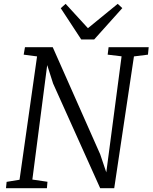

<svg xmlns="http://www.w3.org/2000/svg" viewBox="-20 -997 808 1017"><path d="M11.7 0H228.5L231.4 -34.2L151.4 -45.9L230 -652.3L261.2 -554.7L510.7 0H585L689.5 -698.2L763.7 -707.5L767.6 -747.1H555.2L550.3 -707.5L624 -698.7L543 -84L510.7 -179.7L259.3 -747.1H112.3L105.5 -707.5L176.3 -698.2L83.5 -44.9L15.1 -33.7ZM410.2 -788.1H479L627.9 -954.1L603.5 -976.6L445.8 -847.7L327.6 -976.6L301.8 -953.6Z"/></svg>

Font: Merriweather
Style: Light Italic
Weight: 300
Italic angle: -7.5°
Designer: Eben Sorkin
Foundry: Eben Sorkin
Version: Version 1.001